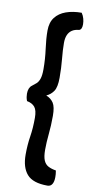

<svg xmlns="http://www.w3.org/2000/svg" viewBox="-99 -784 470 973"><g transform="rotate(10 136.5 -297.5)"><path d="M220 149Q145 149 114.5 114Q84 79 84 14Q84 -37 91 -81Q98 -125 98 -178Q98 -217 84.5 -233.5Q71 -250 44 -255Q40 -265 38.5 -274.5Q37 -284 37 -292Q37 -323 55 -336Q67 -345 76.5 -353.5Q86 -362 92 -379Q98 -396 98 -428Q98 -481 91 -532Q84 -583 84 -625Q84 -667 104 -693Q124 -719 159 -731.5Q194 -744 239 -744Q248 -731 252 -716Q256 -701 256 -687Q256 -660 241 -656Q219 -654 205 -644.5Q191 -635 184 -618.5Q177 -602 177 -578Q177 -542 181.5 -496.5Q186 -451 186 -400Q186 -352 172 -331Q158 -310 135 -300Q160 -290 173 -270Q186 -250 186 -204Q186 -154 181.5 -110Q177 -66 177 -28Q177 7 185 26Q193 45 209 53.5Q225 62 249 66Q251 76 251.5 85Q252 94 252 100Q252 123 244 136Q236 149 220 149Z"/></g></svg>

Font: Yanone Kaffeesatz Medium
Style: Regular
Weight: 500
Designer: Yanone (Cyrillic: Daniel Pouzeot, Huerta Tipografica, and Cyreal)
Foundry: Yanone
Version: Version 2.003